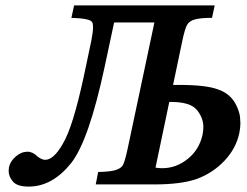

<svg xmlns="http://www.w3.org/2000/svg" viewBox="-20 -682 912 710"><path d="M551 -599H402L367 -435Q309 -164 244 -80Q174 8 86 8Q43 8 27.5 -11Q12 -30 12 -49Q12 -56 13 -63Q18 -86 38.5 -103.5Q59 -121 82 -121Q101 -121 119 -103Q135 -91 147 -91Q178 -91 211 -148Q231 -181 250.5 -244Q270 -307 290 -400L318 -533Q324 -564 324 -581Q324 -596 320 -601Q311 -614 244 -616L254 -662H774L764 -616Q723 -616 702 -610.5Q681 -605 673 -592Q664 -578 654 -530L620 -368H643Q743 -368 787 -351Q836 -334 856 -288Q866 -265 867.5 -250Q869 -235 869 -227Q869 -210 865 -190Q853 -133 810 -87.5Q767 -42 707 -20Q649 0 550 0H334L343 -46Q388 -47 407 -53Q426 -59 433 -69Q441 -81 452 -132ZM606 -305 555 -62Q562 -61 568.5 -60.5Q575 -60 580 -60Q632 -60 675 -95Q717 -129 729 -184Q732 -199 732 -212Q732 -247 707.5 -276Q683 -305 613 -305Z"/></svg>

Font: New Athena Unicode
Style: Bold Italic
Weight: 700
Designer: J. Rusten 1997; rev. by R. Hancock 2001, 2002, rev. by D. Mastronarde 2002-2021
Foundry: Society for Classical Studies (formerly American Philological Association)
Version: Version 5.008